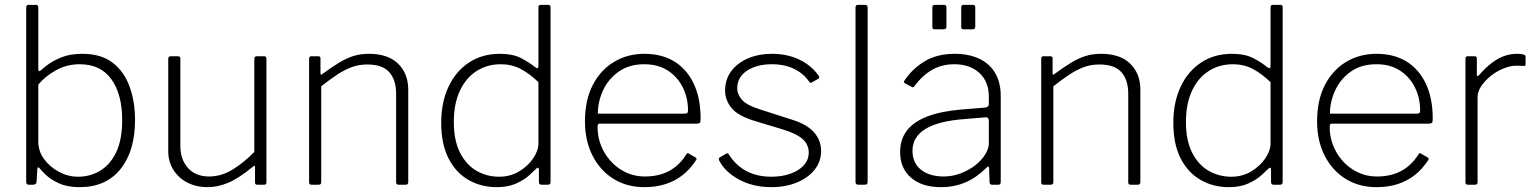

<svg xmlns="http://www.w3.org/2000/svg" viewBox="-20 -762 6339 792"><path d="M100 0Q93 0 90.5 -3Q88 -6 88 -14V-731Q88 -742 98 -742H129Q138 -742 138 -730V-479Q138 -469 141 -468.5Q144 -468 151 -474Q157 -480 177.5 -495.5Q198 -511 233.5 -525.5Q269 -540 320 -540Q397 -540 444.5 -503.5Q492 -467 514.5 -405Q537 -343 537 -267Q537 -139 477 -64.5Q417 10 309 10Q259 10 225 -5Q191 -20 171 -39Q151 -58 144 -67Q140 -72 137 -71.5Q134 -71 134 -64L131 -14Q131 0 116 0ZM138 -178Q138 -138 162 -105.5Q186 -73 223.5 -53Q261 -33 302 -33Q352 -33 393.5 -58Q435 -83 459.5 -134.5Q484 -186 484 -267Q484 -373 439.5 -435Q395 -497 309 -497Q256 -497 211.5 -472.5Q167 -448 138 -413Z M842 -34Q892 -34 937 -61Q982 -88 1029 -135V-520Q1029 -530 1040 -530H1069Q1079 -530 1079 -520V-10Q1079 0 1070 0H1041Q1032 0 1032 -9V-72Q1032 -77 1030.5 -78Q1029 -79 1024 -75Q963 -25 920 -7.5Q877 10 837 10Q790 10 753.5 -8.5Q717 -27 695.5 -61Q674 -95 674 -138V-519Q674 -530 684 -530H714Q724 -530 724 -520V-160Q724 -104 755.5 -69Q787 -34 842 -34Z M1265 0Q1255 0 1255 -10V-520Q1255 -530 1264 -530H1293Q1302 -530 1302 -521V-460Q1302 -455 1304 -454Q1306 -453 1310 -457Q1347 -484 1377 -502.5Q1407 -521 1436.5 -530.5Q1466 -540 1502 -540Q1581 -540 1622.5 -499Q1664 -458 1664 -392V-11Q1664 0 1653 0H1624Q1619 0 1616.5 -2.5Q1614 -5 1614 -10V-375Q1614 -432 1586 -464Q1558 -496 1495 -496Q1461 -496 1432 -485.5Q1403 -475 1373 -455.5Q1343 -436 1305 -406V-10Q1305 0 1294 0H1265Z M2214 0Q2208 0 2205.5 -3Q2203 -6 2203 -12V-61Q2203 -69 2199.5 -70Q2196 -71 2191 -65Q2182 -56 2162 -38Q2142 -20 2109 -5Q2076 10 2029 10Q1965 10 1913 -19.5Q1861 -49 1830.5 -108Q1800 -167 1800 -256Q1800 -340 1830 -404Q1860 -468 1914.5 -504Q1969 -540 2041 -540Q2095 -540 2129 -522.5Q2163 -505 2186 -486Q2195 -479 2198 -481Q2201 -483 2201 -493V-731Q2201 -742 2210 -742H2242Q2251 -742 2251 -732V-13Q2251 -5 2248 -2.5Q2245 0 2238 0H2214ZM2201 -423Q2165 -458 2128 -477.5Q2091 -497 2046 -497Q1990 -497 1946 -469Q1902 -441 1877 -387.5Q1852 -334 1852 -259Q1852 -182 1878 -131.5Q1904 -81 1946.5 -57Q1989 -33 2039 -33Q2085 -33 2121.5 -55Q2158 -77 2179.5 -109Q2201 -141 2201 -170V-423Z M2445 -238Q2445 -184 2471 -137Q2497 -90 2541.5 -62Q2586 -34 2640 -34Q2698 -34 2740.5 -57Q2783 -80 2811 -125Q2814 -130 2816.5 -130.5Q2819 -131 2822 -128L2850 -112Q2856 -108 2851 -101Q2827 -64 2795.5 -39.5Q2764 -15 2725 -2.5Q2686 10 2638 10Q2566 10 2511 -24Q2456 -58 2424.5 -119.5Q2393 -181 2393 -261Q2393 -349 2425 -411Q2457 -473 2512.5 -506.5Q2568 -540 2638 -540Q2710 -540 2761.5 -508.5Q2813 -477 2841.5 -417Q2870 -357 2870 -273Q2870 -266 2869 -259.5Q2868 -253 2856 -252H2452Q2448 -252 2446.5 -248Q2445 -244 2445 -238ZM2801 -293Q2812 -293 2815 -296Q2818 -299 2818 -307Q2818 -359 2796 -402.5Q2774 -446 2734 -471.5Q2694 -497 2638 -497Q2575 -497 2532 -466.5Q2489 -436 2467.5 -389Q2446 -342 2446 -293Z M3319 -423Q3297 -457 3257.5 -477Q3218 -497 3164 -497Q3102 -497 3061.5 -470.5Q3021 -444 3021 -397Q3021 -374 3039.5 -351.5Q3058 -329 3114 -311L3248 -268Q3309 -249 3338 -216Q3367 -183 3367 -139Q3367 -95 3340 -61.5Q3313 -28 3266.5 -9Q3220 10 3162 10Q3087 10 3029 -21Q2971 -52 2946 -101Q2945 -104 2945 -107Q2945 -110 2948 -112L2975 -128Q2977 -130 2980.5 -129.5Q2984 -129 2985 -127Q3003 -98 3028 -77Q3053 -56 3086.5 -44.5Q3120 -33 3162 -33Q3205 -33 3240.5 -45.5Q3276 -58 3296 -80.5Q3316 -103 3316 -133Q3316 -166 3290 -189Q3264 -212 3203 -230L3100 -261Q3025 -283 2998 -316Q2971 -349 2971 -388Q2971 -434 2996 -468Q3021 -502 3065 -521Q3109 -540 3165 -540Q3228 -540 3278.5 -515.5Q3329 -491 3358 -448Q3360 -445 3359.5 -443Q3359 -441 3357 -438L3329 -422Q3327 -420 3324 -420.5Q3321 -421 3319 -423Z M3559 -13Q3559 -6 3556.5 -3Q3554 0 3546 0H3521Q3509 0 3509 -11V-731Q3509 -742 3519 -742H3549Q3559 -742 3559 -731Z M4049 -70Q4009 -30 3963 -10Q3917 10 3862 10Q3783 10 3738 -29Q3693 -68 3693 -135Q3693 -187 3721 -223.5Q3749 -260 3805 -281.5Q3861 -303 3943 -310L4042 -318Q4050 -319 4054.5 -322.5Q4059 -326 4059 -333V-363Q4059 -425 4020 -461Q3981 -497 3916 -497Q3866 -497 3826 -474.5Q3786 -452 3753 -408Q3750 -404 3748 -402.5Q3746 -401 3742 -403L3712 -419Q3709 -421 3708.5 -423Q3708 -425 3711 -430Q3743 -478 3794 -509Q3845 -540 3918 -540Q3977 -540 4020 -519.5Q4063 -499 4085.5 -460Q4108 -421 4108 -368V-11Q4108 -5 4105.5 -2.5Q4103 0 4098 0H4072Q4068 0 4065 -2.5Q4062 -5 4062 -11L4060 -68Q4058 -81 4049 -70ZM4059 -263Q4059 -280 4045 -278L3961 -271Q3905 -267 3864 -256.5Q3823 -246 3796.5 -229.5Q3770 -213 3757 -190.5Q3744 -168 3744 -140Q3744 -90 3779 -62Q3814 -34 3873 -34Q3909 -34 3943 -47Q3977 -60 4004 -81Q4031 -103 4045 -126.5Q4059 -150 4059 -171V-263ZM3884 -732V-654Q3884 -647 3881.5 -644Q3879 -641 3871 -641H3838Q3830 -641 3828 -643.5Q3826 -646 3826 -652V-731Q3826 -742 3835 -742H3874Q3884 -742 3884 -732ZM4003 -732V-654Q4003 -647 4000.5 -644Q3998 -641 3990 -641H3957Q3949 -641 3947 -643.5Q3945 -646 3945 -652V-731Q3945 -742 3955 -742H3993Q4003 -742 4003 -732Z M4285 0Q4275 0 4275 -10V-520Q4275 -530 4284 -530H4313Q4322 -530 4322 -521V-460Q4322 -455 4324 -454Q4326 -453 4330 -457Q4367 -484 4397 -502.5Q4427 -521 4456.5 -530.5Q4486 -540 4522 -540Q4601 -540 4642.5 -499Q4684 -458 4684 -392V-11Q4684 0 4673 0H4644Q4639 0 4636.5 -2.5Q4634 -5 4634 -10V-375Q4634 -432 4606 -464Q4578 -496 4515 -496Q4481 -496 4452 -485.5Q4423 -475 4393 -455.5Q4363 -436 4325 -406V-10Q4325 0 4314 0H4285Z M5234 0Q5228 0 5225.5 -3Q5223 -6 5223 -12V-61Q5223 -69 5219.5 -70Q5216 -71 5211 -65Q5202 -56 5182 -38Q5162 -20 5129 -5Q5096 10 5049 10Q4985 10 4933 -19.5Q4881 -49 4850.5 -108Q4820 -167 4820 -256Q4820 -340 4850 -404Q4880 -468 4934.5 -504Q4989 -540 5061 -540Q5115 -540 5149 -522.5Q5183 -505 5206 -486Q5215 -479 5218 -481Q5221 -483 5221 -493V-731Q5221 -742 5230 -742H5262Q5271 -742 5271 -732V-13Q5271 -5 5268 -2.5Q5265 0 5258 0H5234ZM5221 -423Q5185 -458 5148 -477.5Q5111 -497 5066 -497Q5010 -497 4966 -469Q4922 -441 4897 -387.5Q4872 -334 4872 -259Q4872 -182 4898 -131.5Q4924 -81 4966.5 -57Q5009 -33 5059 -33Q5105 -33 5141.5 -55Q5178 -77 5199.5 -109Q5221 -141 5221 -170V-423Z M5465 -238Q5465 -184 5491 -137Q5517 -90 5561.5 -62Q5606 -34 5660 -34Q5718 -34 5760.5 -57Q5803 -80 5831 -125Q5834 -130 5836.5 -130.5Q5839 -131 5842 -128L5870 -112Q5876 -108 5871 -101Q5847 -64 5815.5 -39.5Q5784 -15 5745 -2.5Q5706 10 5658 10Q5586 10 5531 -24Q5476 -58 5444.5 -119.5Q5413 -181 5413 -261Q5413 -349 5445 -411Q5477 -473 5532.5 -506.5Q5588 -540 5658 -540Q5730 -540 5781.5 -508.5Q5833 -477 5861.5 -417Q5890 -357 5890 -273Q5890 -266 5889 -259.5Q5888 -253 5876 -252H5472Q5468 -252 5466.5 -248Q5465 -244 5465 -238ZM5821 -293Q5832 -293 5835 -296Q5838 -299 5838 -307Q5838 -359 5816 -402.5Q5794 -446 5754 -471.5Q5714 -497 5658 -497Q5595 -497 5552 -466.5Q5509 -436 5487.5 -389Q5466 -342 5466 -293Z M6035 0Q6030 0 6027.5 -2.5Q6025 -5 6025 -10V-520Q6025 -530 6034 -530H6063Q6072 -530 6072 -521V-454Q6072 -449 6074 -448Q6076 -447 6080 -451Q6109 -484 6135 -503.5Q6161 -523 6186.5 -531.5Q6212 -540 6238 -540Q6273 -540 6273 -529V-496Q6273 -490 6268 -490Q6262 -490 6254.5 -490.5Q6247 -491 6234 -491Q6211 -491 6183 -480Q6155 -469 6131 -450Q6107 -431 6091 -408Q6075 -385 6075 -361V-10Q6075 0 6064 0H6035Z"/></svg>

Font: Libre Franklin ExtraLight
Style: Regular
Weight: 250
Designer: Pablo Impallari, Rodrigo Fuenzalida, Nhung Nguyen
Foundry: Impallari Type
Version: Version 3.000